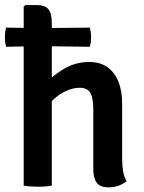

<svg xmlns="http://www.w3.org/2000/svg" viewBox="-20 -756 586 782"><path d="M346 -643.5Q348.5 -632.5 349.8 -624Q351 -615.5 351 -605Q351 -593.5 349.8 -584.8Q348.5 -576 346 -565.5L143.5 -568L4.5 -565.5Q2 -576 1 -584.8Q0 -593.5 0 -605Q0 -615.5 1 -624Q2 -632.5 4.5 -643.5L145.5 -641.5ZM191 0Q167 4.5 133 4.5Q102 4.5 76.5 0V-729L83 -735.5H127.5Q163.5 -735.5 177.2 -718.5Q191 -701.5 191 -662.5ZM477.5 -110.5Q477.5 -83.5 481.2 -59.8Q485 -36 495.5 -18Q483 -7 463.5 0Q444 7 422.5 7Q388 7 374 -11.8Q360 -30.5 360 -67V-310Q360 -356 348.2 -377.2Q336.5 -398.5 303 -398.5Q280 -398.5 253.2 -387.2Q226.5 -376 202 -354.8Q177.5 -333.5 162 -303V-412Q195.5 -449.5 242 -476.5Q288.5 -503.5 343 -503.5Q389 -503.5 418.8 -481.5Q448.5 -459.5 463 -421.5Q477.5 -383.5 477.5 -336Z"/></svg>

Font: Signika Medium
Style: Regular
Weight: 500
Designer: Anna Giedry
Foundry: Anna Giedry
Version: Version 2.000